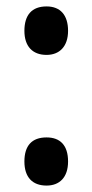

<svg xmlns="http://www.w3.org/2000/svg" viewBox="-20 -568 288 598"><path d="M56 -472C56 -424 81 -397 125 -397C165 -397 192 -423 192 -472C192 -521 168 -548 125 -548C79 -548 56 -521 56 -472ZM56 -65C56 -16 81 10 125 10C165 10 192 -15 192 -65C192 -116 167 -140 125 -140C79 -140 56 -114 56 -65Z"/></svg>

Font: Noto Sans Armenian ExtraCondensed SemiBold
Style: Regular
Weight: 600
Width: 2
Designer: Monotype Design Team
Foundry: Monotype Imaging Inc.
Version: Version 2.008